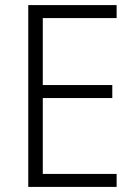

<svg xmlns="http://www.w3.org/2000/svg" viewBox="-20 -734 534 754"><path d="M438 0V-51H148V-349H421V-400H148V-663H438V-714H91V0Z"/></svg>

Font: Noto Sans Gujarati SemiCondensed Light
Style: Regular
Weight: 300
Width: 4
Designer: Jelle Bosma - Monotype Design Team, Universal Thirst
Foundry: Monotype Imaging Inc.
Version: Version 2.106